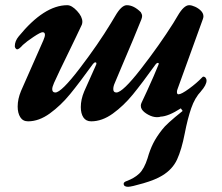

<svg xmlns="http://www.w3.org/2000/svg" viewBox="-20 -453 856 739"><path d="M753 -101 754 -102Q730 -77 716 -36.5Q702 4 691 61Q679 123 661.5 161Q644 199 604 223Q578 239 531.5 252.5Q485 266 473 266Q456 266 456 254Q456 248 467 244Q497 233 516 215Q535 197 548 156Q557 124 569.5 99Q582 74 604 46Q619 25 683 -26L676 -36Q628 -5 598 -4Q594 -2 584 -2Q568 -2 550.5 -11.5Q533 -21 526 -32Q522 -38 522 -46Q522 -52 525 -58L546 -103Q574 -164 590 -204L591 -208Q591 -211 588 -211Q583 -211 578 -204Q527 -133 491.5 -89.5Q456 -46 414.5 -16Q373 14 331 14Q311 14 301 -1Q291 -16 291 -41Q291 -70 304 -101L350 -204Q351 -206 351 -209Q351 -213 347 -213Q343 -213 338 -207Q286 -135 250 -91Q214 -47 172 -16.5Q130 14 88 14Q68 14 58 -2Q48 -18 48 -43Q48 -72 61 -103L147 -298Q153 -312 153 -319Q153 -329 144 -329Q136 -329 109 -311Q82 -293 68 -280Q53 -263 46 -263Q43 -263 40 -267Q37 -271 37 -275Q37 -295 52 -313Q150 -433 239 -433Q256 -433 276.5 -411Q297 -389 297 -369Q297 -364 295 -358Q283 -332 272 -309.5Q261 -287 251 -266Q204 -170 188 -134Q181 -118 181 -110Q181 -97 193 -97Q216 -97 287 -190Q358 -283 407 -364Q411 -370 423.5 -391.5Q436 -413 447 -423Q458 -433 468 -433Q495 -433 522 -406Q527 -398 527 -391Q527 -386 524 -378Q496 -308 454 -210L422 -134Q416 -121 416 -110Q416 -97 428 -97Q452 -97 523 -188.5Q594 -280 647 -364Q651 -370 663.5 -391.5Q676 -413 687 -423Q698 -433 708 -433Q718 -433 731 -427Q744 -421 753 -412Q763 -402 763 -390Q763 -386 761 -380L664 -112Q661 -105 661 -99Q661 -90 667 -90Q678 -90 707.5 -111.5Q737 -133 758 -155Q761 -158 762 -158Q768 -158 771.5 -153.5Q775 -149 775 -143Q775 -126 753 -101Z"/></svg>

Font: EB Garamond
Style: Bold Italic
Weight: 700
Italic angle: -17.2°
Designer: Georg Duffner and Octavio Pardo
Foundry: Georg Duffner
Version: Version 1.000